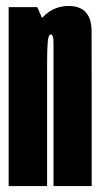

<svg xmlns="http://www.w3.org/2000/svg" viewBox="-20 -624 336 644"><path d="M9 0H138V-525L105 -600H9ZM159.5 0H287.5V-335Q287.5 -433.5 287.2 -518.8Q287 -604 210 -604Q151.5 -604 113.2 -554.2Q75 -504.5 75 -420L138 -413.5Q138 -459.5 140.2 -484Q142.5 -508.5 150.5 -508.5Q159.5 -508.5 159.5 -480Q159.5 -451.5 159.5 -346.5Z"/></svg>

Font: Anybody UltraCondensed
Style: Bold
Weight: 700
Width: 1
Version: Version 1.113;gftools[0.9.25]